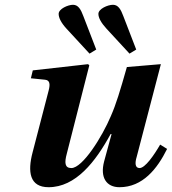

<svg xmlns="http://www.w3.org/2000/svg" viewBox="-20 -770 718 802"><path d="M225 -712C225 -696 235 -675 258 -650L354 -546L382 -563L328 -703C318 -730 307 -750 285 -750C264 -750 225 -733 225 -712ZM391 -712C391 -696 402 -675 425 -650L521 -546L549 -563L495 -703C485 -730 474 -750 452 -750C430 -750 391 -733 391 -712ZM109 -443 168 -437C187 -435 191 -421 183 -391L116 -133C95 -53 103 12 183 12C296 12 379 -94 442 -210H446L415 -96C397 -28 425 12 479 12C576 12 637 -65 678 -148L649 -166C623 -121 586 -68 563 -68C544 -68 543 -89 551 -115L652 -502L510 -490C481 -388 465 -335 443 -285C407 -199 325 -68 278 -68C250 -68 249 -91 259 -128L353 -497L348 -502L117 -476Z"/></svg>

Font: Heuristica
Style: Bold Italic
Weight: 700
Italic angle: -13°
Version: Version 1.0.1